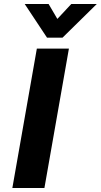

<svg xmlns="http://www.w3.org/2000/svg" viewBox="-20 -944 506 964"><path d="M165 -700H326L203 0H42ZM104 -924H224L268 -849L338 -924H466L294 -755H216Z"/></svg>

Font: Sarabun ExtraBold
Style: Italic
Weight: 800
Italic angle: -10°
Designer: Suppakit Chalermlarp | Katatrad Co.,Ltd.
Foundry: Cadson Demak Co.,Ltd.
Version: Version 1.000; ttfautohint (v1.6)